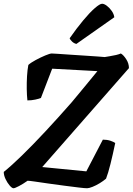

<svg xmlns="http://www.w3.org/2000/svg" viewBox="-30 -1003 707 1023"><path d="M42 0Q34 0 21.5 -14.5Q9 -29 -0.5 -49Q-10 -69 -10 -87Q30 -119 87.5 -175Q145 -231 213 -304Q281 -377 352 -458Q386 -498 422.5 -543Q459 -588 489 -624L248 -637L188 -481Q179 -477 158.5 -472.5Q138 -468 116 -468Q113 -495 112.5 -529Q112 -563 114 -597Q116 -631 121 -657Q134 -669 160 -683Q186 -697 211 -707.5Q236 -718 246 -718Q253 -718 281 -716Q309 -714 347 -711.5Q385 -709 423.5 -706.5Q462 -704 490.5 -702Q519 -700 528 -699Q538 -701 555 -703.5Q572 -706 588.5 -710Q605 -714 614 -718Q628 -710 642.5 -687.5Q657 -665 657 -640L195 -113L430 -90L518 -259Q541 -259 558.5 -253Q576 -247 584 -241Q571 -179 558.5 -129Q546 -79 535 -51Q521 -39 501.5 -27Q482 -15 463 -7.5Q444 0 434 0Q422 0 389 -4Q356 -8 313.5 -13.5Q271 -19 229 -25Q187 -31 156.5 -35.5Q126 -40 117 -40Q93 -23 71 -11.5Q49 0 42 0ZM377 -769Q364 -772 354 -781.5Q344 -791 341 -799Q378 -852 413 -894Q448 -936 475 -959.5Q502 -983 514 -983Q525 -983 539.5 -972Q554 -961 565.5 -944.5Q577 -928 579 -911Z"/></svg>

Font: Texturina
Style: Bold Italic
Weight: 700
Italic angle: -11°
Designer: Guillermo Torres Carreño
Foundry: Omnibus-Type
Version: Version 1.002; ttfautohint (v1.8.3)